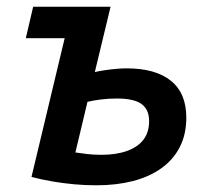

<svg xmlns="http://www.w3.org/2000/svg" viewBox="-20 -542 628 573"><path d="M268 11Q234 11 201.5 8Q169 5 136.5 -0.5Q104 -6 74 -14L173 -428H57L79 -522H310L263 -327Q276 -330 293 -332.5Q310 -335 327 -336.5Q344 -338 358 -338Q444 -338 490 -301Q536 -264 536 -191Q536 -141 516.5 -103Q497 -65 461 -39.5Q425 -14 376 -1.5Q327 11 268 11ZM283 -80Q327 -80 359 -91.5Q391 -103 408 -125Q425 -147 425 -181Q425 -215 402.5 -231.5Q380 -248 329 -248Q304 -248 280 -245Q256 -242 241 -238L205 -87Q219 -85 238.5 -82.5Q258 -80 283 -80Z"/></svg>

Font: Ubuntu Sans SemiBold
Style: Italic
Weight: 600
Italic angle: -13.5°
Designer: Dalton Maag Ltd
Foundry: Dalton Maag Ltd
Version: Version 1.006